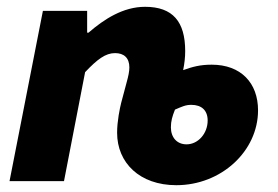

<svg xmlns="http://www.w3.org/2000/svg" viewBox="-20 -532 818 564"><path d="M498 12C630 12 738 -88 738 -208C738 -288 688 -342 602 -342C568 -342 546 -336 518 -326C522 -346 524 -364 524 -382C524 -468 488 -512 406 -512C342 -512 286 -476 240 -436H236V-500H106L8 0H168L230 -320C266 -358 290 -376 318 -376C344 -376 360 -362 360 -334C360 -322 357 -308 352 -290L336 -230C332 -214 324 -176 324 -142C324 -54 390 12 498 12ZM528 -108C500 -108 482 -128 482 -158C482 -176 486 -190 494 -210C515 -219 525 -224 542 -224C572 -224 590 -208 590 -178C590 -140 562 -108 528 -108Z"/></svg>

Font: Source Sans Pro Black
Style: Italic
Weight: 900
Italic angle: -11°
Designer: Paul D. Hunt
Foundry: Adobe Systems Incorporated
Version: Version 3.006;hotconv 1.0.111;makeotfexe 2.5.65597